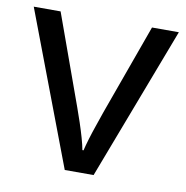

<svg xmlns="http://www.w3.org/2000/svg" viewBox="-66 -599 640 662"><g transform="rotate(10 254.0 -268.0)"><path d="M203 0 0 -536H94L208 -220Q216 -198 225 -171Q234 -144 241 -119.5Q248 -95 251 -78H255Q259 -95 266.5 -120Q274 -145 283.5 -172Q293 -199 300 -220L414 -536H508L304 0Z"/></g></svg>

Font: Noto Sans Shavian
Style: Regular
Weight: 400
Designer: Monotype Design Team
Foundry: Monotype Imaging Inc.
Version: Version 2.001; ttfautohint (v1.8.4.7-5d5b)